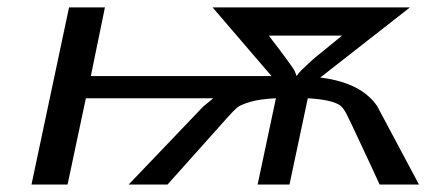

<svg xmlns="http://www.w3.org/2000/svg" viewBox="-20 -492 1155 512"><path d="M64 0 164.1 -472.2H259.8L222.2 -289.1H704.1L546.9 -472.2H1073.2L834 -285.2Q942.9 -272 985.8 -209Q993.7 -194.8 1097.2 0H992.2Q975.1 -38.1 949.2 -92.8Q911.1 -174.8 903.6 -189Q896 -203.1 889.2 -209L888.2 -210Q867.2 -226.1 800.8 -230L752 0H667L715.8 -230Q673.8 -228 647.9 -220.5Q622.1 -212.9 613 -205.6Q604 -198.2 587.9 -180.2L426.8 0H323.2L522 -208L548.8 -230H209L160.2 0ZM696.8 -397Q760.7 -314 766.1 -301.8Q768.1 -296.9 771 -289.1Q775.9 -296.9 783.4 -304.4Q791 -312 804 -324Q816.9 -335.9 826.4 -343.5Q835.9 -351.1 857.9 -369.1Q879.9 -387.2 892.1 -397Z"/></svg>

Font: CMU Bright
Style: SemiBoldOblique
Weight: 600
Italic angle: -12°
Version: Version 0.7.0